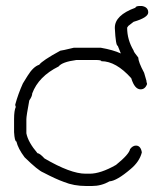

<svg xmlns="http://www.w3.org/2000/svg" viewBox="-20 -622 528 640"><path d="M468.3 -349.1Q470.2 -343.8 470.2 -341.8Q463.9 -324.2 448.7 -324.2Q428.7 -324.2 417.5 -361.3Q366.7 -418 317.9 -418Q317.9 -421.4 304.2 -421.9H233.9Q187 -415.5 175.3 -400.4Q108.4 -367.2 87.4 -310.5Q87.4 -301.3 77.6 -287.1Q67.9 -235.8 67.9 -224.6V-177.7Q73.7 -147.9 105 -111.3Q112.3 -111.3 128.4 -93.8Q215.3 -43 265.1 -43H278.8Q315.4 -43 366.7 -72.3Q410.2 -107.4 413.6 -125Q422.4 -136.7 433.1 -136.7Q448.7 -136.7 452.6 -115.2V-113.3Q444.8 -83 415.5 -58.6Q369.1 -19 345.2 -17.6Q317.9 -2 286.6 -2H267.1Q226.1 -2 192.9 -15.6Q166.5 -24.9 124.5 -46.9Q106.9 -53.7 62 -97.7Q40 -127 34.7 -150.4Q28.8 -150.4 26.9 -181.6V-224.6Q26.9 -253.9 32.7 -265.6Q30.8 -269 30.8 -273.4Q40.5 -309.1 56.2 -343.8L71.8 -369.1Q90.8 -399.9 110.8 -406.2Q121.1 -420.4 181.2 -453.1Q185.5 -453.1 226.1 -462.9H315.9Q357.4 -455.6 382.8 -443.8Q378.4 -453.6 372.6 -469.2Q365.7 -469.2 362.8 -527.8V-529.8Q362.8 -571.3 431.2 -596.2Q432.6 -602.1 446.8 -602.1H452.6Q474.1 -598.6 474.1 -580.6Q474.1 -563.5 425.3 -549.3L407.7 -535.6L403.8 -529.8Q403.8 -489.7 425.3 -453.6Q425.3 -449.2 440.9 -430.2Q440.9 -416 460.4 -379.4L468.3 -352.1Z"/></svg>

Font: CEF Fonts CJK
Style: Regular
Weight: 400
Designer: PartyBoss (派对大魔王)
Version: Release 2.25